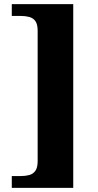

<svg xmlns="http://www.w3.org/2000/svg" viewBox="-20 -780 474 928"><path d="M37 128V71H80Q103 71 121.5 66Q140 61 151 45.5Q162 30 162 -1V-631Q162 -663 151 -678Q140 -693 121.5 -698Q103 -703 80 -703H37V-760H334V128Z"/></svg>

Font: Noto Serif Tibetan ExtraBold
Style: Regular
Weight: 800
Version: Version 2.103